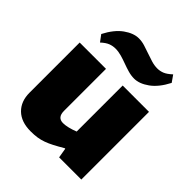

<svg xmlns="http://www.w3.org/2000/svg" viewBox="-217 -933 1083 1083"><g transform="rotate(45 324.0 -391.5)"><path d="M204 10Q129 10 87.5 -30.5Q46 -71 46 -140V-540H256V-205Q256 -152 301 -152Q318 -152 341 -157.5Q364 -163 389 -173V-540H599V0H422L412 -59H408Q374 -39 349 -26Q324 -13 301.5 -5Q279 3 256.5 6.5Q234 10 204 10ZM98 -660Q133 -728 178.5 -760.5Q224 -793 266 -793Q290 -793 314 -785.5Q338 -778 362 -769.5Q386 -761 410.5 -753.5Q435 -746 459 -746Q480 -746 500 -754Q520 -762 546 -786L574 -746Q539 -678 493.5 -645.5Q448 -613 407 -613Q383 -613 358.5 -620Q334 -627 310 -636Q286 -645 261.5 -652Q237 -659 213 -659Q192 -659 172 -651.5Q152 -644 127 -621Z"/></g></svg>

Font: Encode Sans Narrow
Style: Black
Weight: 900
Designer: Pablo Impallari, Andres Torresi
Foundry: Pablo Impallari, Andres Torresi
Version: Version 1.000; ttfautohint (v1.00) -l 8 -r 50 -G 200 -x 14 -